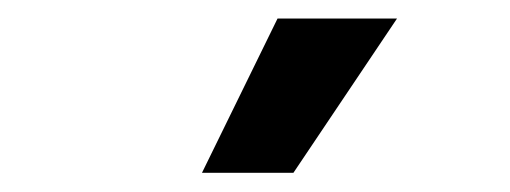

<svg xmlns="http://www.w3.org/2000/svg" viewBox="-20 -799 537 202"><path d="M192.5 -617.2H288.7L397.7 -779.5H272Z"/></svg>

Font: TID UI Semi Bold
Style: Regular
Weight: 600
Designer: The TID Project Authors
Foundry: Bakken & Bæck
Version: Version 1.001;hotconv 1.0.109;makeotfexe 2.5.65596